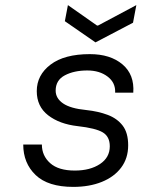

<svg xmlns="http://www.w3.org/2000/svg" viewBox="-20 -720 640 752"><path d="M267 12Q168 12 119.5 -34.5Q71 -81 71 -154H144Q144 -110 176.5 -81Q209 -52 273 -52Q333 -52 371.5 -77.5Q410 -103 410 -147Q410 -185 382.5 -201.5Q355 -218 284 -226Q213 -234 168.5 -268.5Q124 -303 124 -363Q124 -426 178 -467Q232 -508 332 -508Q412 -508 459.5 -468Q507 -428 502 -357H431Q433 -396 401.5 -420Q370 -444 322 -444Q270 -444 234 -425Q198 -406 198 -365Q198 -335 227 -315Q256 -295 318 -289Q365 -284 402 -270Q439 -256 460.5 -228Q482 -200 482 -151Q482 -100 454.5 -63.5Q427 -27 378.5 -7.5Q330 12 267 12ZM354 -554 234 -637 246 -700 360 -620H364L514 -700L501 -631Z"/></svg>

Font: DM Mono Light
Style: Italic
Weight: 300
Italic angle: -10°
Designer: Colophon Foundry
Foundry: Colophon Foundry
Version: Version 1.000; ttfautohint (v1.8.2.53-6de2)